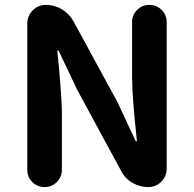

<svg xmlns="http://www.w3.org/2000/svg" viewBox="-20 -760 788 780"><path d="M90.8 -70.3V-664.1Q90.8 -695.3 112.8 -717.8Q134.8 -740.2 166 -740.2Q201.2 -740.2 231.4 -722.2Q261.7 -704.1 278.3 -673.8L457 -345.7L530.3 -188.5Q531.2 -185.5 533.7 -185.5Q536.1 -185.5 536.1 -188.5Q516.6 -368.2 516.6 -445.3V-669.9Q516.6 -699.2 537.1 -719.7Q557.6 -740.2 586.9 -740.2Q616.2 -740.2 636.7 -719.7Q657.2 -699.2 657.2 -669.9V-75.2Q657.2 -43.9 635.3 -22Q613.3 0 582 0Q547.9 0 517.6 -17.6Q487.3 -35.2 471.7 -66.4L293 -396.5L218.8 -552.7Q217.8 -554.7 215.3 -554.7Q212.9 -554.7 212.9 -552.7Q214.8 -538.1 218.8 -493.2Q222.7 -448.2 224.6 -424.3Q226.6 -400.4 229 -363.3Q231.4 -326.2 231.4 -296.9V-70.3Q231.4 -41 210.9 -20.5Q190.4 0 161.1 0Q131.8 0 111.3 -20.5Q90.8 -41 90.8 -70.3Z"/></svg>

Font: Gen Jyuu GothicX Bold
Style: Bold
Weight: 700
Designer: Ryoko NISHIZUKA (kana &amp; ideographs); Paul D. Hunt (Latin, Greek &amp; Cyrillic); Wenlong ZHANG (bopomofo); Sandoll C
Version: Version 1.058.20140828